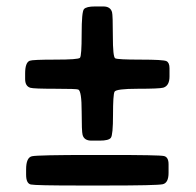

<svg xmlns="http://www.w3.org/2000/svg" viewBox="-20 -596 600 589"><path d="M500 -386.7V-361.3Q500 -333 481 -327.1Q469.2 -323.7 402.6 -323.7Q335.9 -323.7 331.3 -314.5Q326.7 -305.2 326.7 -243.7Q326.7 -182.1 320.1 -173.3Q313.5 -164.6 286.1 -164.6H260.3Q238.3 -164.6 233.4 -182.1Q230.5 -192.4 230.5 -254.4Q230.5 -316.4 220.2 -321.3Q215.3 -323.7 149.2 -323.7Q83 -323.7 73.2 -326.7Q57.1 -331.5 57.1 -353.5V-370.6Q57.1 -404.3 71.3 -409.7Q80.1 -413.1 150.1 -413.1Q220.2 -413.1 225.3 -418.7Q230.5 -424.3 230.5 -491.9Q230.5 -559.6 237.5 -567.9Q244.6 -576.2 271.5 -576.2H296.9Q318.8 -576.2 323.7 -558.6Q326.2 -549.8 326.2 -485.6Q326.2 -421.4 333.3 -417.2Q340.3 -413.1 410.9 -413.1Q481.4 -413.1 490.7 -408.4Q500 -403.8 500 -386.7ZM306.6 -26.9H222.7Q89.4 -26.9 74.7 -30Q60.1 -33.2 60.1 -60.1V-76.2Q60.1 -112.8 78.1 -116.7Q96.2 -120.6 260.7 -120.6H314Q468.3 -120.6 482.7 -117.4Q497.1 -114.3 497.1 -92.3V-65.9Q497.1 -34.7 479 -30.8Q460.9 -26.9 306.6 -26.9Z"/></svg>

Font: Averia Libre
Style: Bold
Weight: 700
Version: Version 1.002